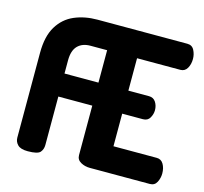

<svg xmlns="http://www.w3.org/2000/svg" viewBox="-105 -849 1027 967"><g transform="rotate(15 408.5 -365.5)"><path d="M119 0Q82 0 66.5 -15.5Q51 -31 51 -53V-495Q51 -581 82.5 -633Q114 -685 167.5 -708Q221 -731 287 -731H756Q781 -731 792 -709.5Q803 -688 803 -664Q803 -636 791 -615.5Q779 -595 756 -595H530V-426H638Q661 -426 673 -407.5Q685 -389 685 -365Q685 -345 674 -325.5Q663 -306 638 -306H530V-136H756Q779 -136 791 -115.5Q803 -95 803 -67Q803 -43 792 -21.5Q781 0 756 0H442Q417 0 395.5 -12Q374 -24 374 -48V-306H197V-53Q197 -31 184 -15.5Q171 0 119 0ZM197 -426H374V-595H287Q245 -595 221 -570.5Q197 -546 197 -495Z"/></g></svg>

Font: Dosis ExtraLight ExtraBold
Style: Regular
Weight: 800
Version: Version 3.001; ttfautohint (v1.8.2)